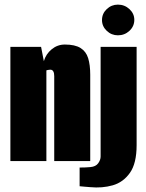

<svg xmlns="http://www.w3.org/2000/svg" viewBox="-20 -698 633 832"><path d="M25 0V-495H158L170 -433Q179 -464 204 -484.5Q229 -505 261 -505Q305 -505 329 -490Q353 -475 362 -446Q371 -417 371 -374V0H215V-368Q215 -375 214 -380Q213 -385 211 -388.5Q209 -392 206 -394Q203 -396 198 -396Q196 -396 192.5 -395.5Q189 -395 186 -394.5Q183 -394 181 -393V0ZM371 113Q363 112 346.5 111Q330 110 325 109V28Q336 28 350.5 27.5Q365 27 372 26Q395 24 405.5 9.5Q416 -5 416 -20V-495H572V-69Q572 10 543 51Q514 92 468.5 105Q423 118 371 113ZM491 -545Q463 -545 442.5 -564.5Q422 -584 422 -611Q422 -639 442.5 -658.5Q463 -678 491 -678Q520 -678 541 -658.5Q562 -639 562 -612Q562 -584 541 -564.5Q520 -545 491 -545Z"/></svg>

Font: Alumni Sans Thin Black
Style: Regular
Weight: 900
Version: Version 1.018